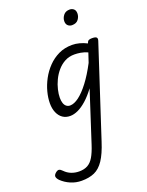

<svg xmlns="http://www.w3.org/2000/svg" viewBox="-357 -904 1187 1555"><g transform="rotate(-20 237.0 -126.5)"><path d="M67 542Q18 542 -26.5 523Q-71 504 -104 472Q-122 453 -123.5 438Q-125 423 -106 407Q-89 393 -76.5 395.5Q-64 398 -49 414Q-25 439 6.5 451.5Q38 464 74 464Q117 464 147 447.5Q177 431 199 394Q221 357 241 295L382 -140Q342 -86 302.5 -51Q263 -16 227 0.5Q191 17 159 17Q122 17 95 -1.5Q68 -20 53 -54.5Q38 -89 38 -135Q38 -181 51.5 -233Q65 -285 92 -335.5Q119 -386 159 -427.5Q199 -469 251 -494Q303 -519 368 -519Q398 -519 430.5 -510.5Q463 -502 494 -486L495 -489Q500 -505 510 -510Q520 -515 538 -515Q569 -515 577.5 -505.5Q586 -496 579 -476L326 298Q295 395 259.5 448Q224 501 178 521.5Q132 542 67 542ZM187 -63Q222 -63 264 -94.5Q306 -126 352.5 -187Q399 -248 445 -336L472 -417Q439 -431 411.5 -435.5Q384 -440 359 -440Q313 -440 276.5 -420.5Q240 -401 212 -368.5Q184 -336 165.5 -297Q147 -258 138 -219.5Q129 -181 129 -150Q129 -123 135.5 -103.5Q142 -84 155.5 -73.5Q169 -63 187 -63ZM424 -669Q404 -669 389.5 -682Q375 -695 375 -720Q375 -747 393.5 -771Q412 -795 448 -795Q468 -795 482.5 -782.5Q497 -770 497 -744Q497 -717 479.5 -693Q462 -669 424 -669Z"/></g></svg>

Font: Playwrite IN
Style: Regular
Weight: 400
Designer: Veronika Burian, José Scaglione
Foundry: TypeTogether
Version: Version 1.002